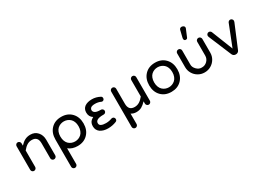

<svg xmlns="http://www.w3.org/2000/svg" viewBox="-27 -1771 4116 3027"><g transform="rotate(-30 2031.0 -257.5)"><path d="M535.2 -324.2V-40Q535.2 -21.5 521.5 -8.3Q507.8 4.9 488.8 4.9Q470.2 4.9 457 -8.3Q443.8 -21.5 443.8 -40V-314Q443.8 -436 334 -436Q286.1 -436 246.8 -411.6Q207.5 -387.2 169.9 -339.8V-40Q169.9 -21.5 156.2 -8.3Q142.6 4.9 124 4.9Q105.5 4.9 92.3 -8.3Q79.1 -21.5 79.1 -40V-469.2Q79.1 -487.8 92.3 -501.5Q105.5 -515.1 124 -515.1Q142.6 -515.1 156.2 -501.5Q169.9 -487.8 169.9 -469.2V-428.2Q210.9 -473.6 254.9 -496.8Q298.8 -520 356 -520Q437 -520 486.1 -464.1Q535.2 -408.2 535.2 -324.2Z M918 -520Q1032.7 -520 1103.3 -446.8Q1173.8 -373.5 1173.8 -254.9Q1173.8 -136.2 1103.3 -63.2Q1032.7 9.8 918 9.8Q818.4 9.8 752.9 -43.9V241.2Q752.9 259.8 739.3 272.9Q725.6 286.1 707 286.1Q688.5 286.1 675.3 272.9Q662.1 259.8 662.1 241.2V-254.9Q662.1 -374 731.9 -447Q801.8 -520 918 -520ZM918 -73.2Q949.2 -73.2 978 -84Q1006.8 -94.7 1030.8 -116.2Q1054.7 -137.7 1068.8 -173.8Q1083 -210 1083 -255.9Q1083 -301.8 1068.8 -337.4Q1054.7 -373 1030.8 -394.3Q1006.8 -415.5 978 -426.3Q949.2 -437 918 -437Q885.7 -437 856.9 -426.3Q828.1 -415.5 804.4 -394.3Q780.8 -373 766.8 -337.4Q752.9 -301.8 752.9 -255.9Q752.9 -209.5 766.8 -173.6Q780.8 -137.7 804.4 -116.2Q828.1 -94.7 856.9 -84Q885.7 -73.2 918 -73.2Z M1606.9 -102.1Q1625 -102.1 1637 -89.6Q1648.9 -77.1 1648.9 -59.1Q1648.9 -30.3 1621.6 -20Q1550.8 8.8 1471.7 8.8Q1388.7 8.8 1334 -27.8H1333Q1276.9 -68.4 1276.9 -139.2Q1276.9 -201.7 1313 -234.9Q1333 -253.4 1356 -265.1Q1294.9 -302.2 1294.9 -378.9Q1294.9 -446.3 1343.8 -482.9Q1394.5 -518.1 1475.6 -518.1Q1550.8 -518.1 1620.6 -481Q1641.6 -470.7 1641.6 -444.8Q1641.6 -427.7 1630.1 -416.3Q1618.7 -404.8 1601.6 -404.8Q1594.2 -404.8 1584 -409.2V-410.2Q1538.6 -431.2 1481.9 -431.2Q1452.6 -431.2 1432.1 -425.3Q1411.6 -419.4 1402.3 -409.7Q1393.1 -399.9 1389.4 -391.1Q1385.7 -382.3 1385.7 -373Q1385.7 -340.3 1416 -321.8Q1445.8 -303.2 1514.6 -303.2H1520Q1537.1 -303.2 1550 -290Q1563 -276.9 1563 -259.8Q1563 -241.7 1550 -228.8Q1537.1 -215.8 1520 -215.8H1507.8Q1434.6 -215.8 1399.9 -195.8Q1368.7 -177.7 1368.7 -143.1Q1368.7 -109.9 1397.9 -96.2Q1428.2 -80.1 1482.9 -80.1Q1542.5 -80.1 1588.9 -99.1Q1597.7 -102.1 1606.9 -102.1Z M2257.8 -470.2V-41Q2257.8 -22.5 2244.6 -8.8Q2231.4 4.9 2212.9 4.9Q2194.3 4.9 2180.7 -8.8Q2167 -22.5 2167 -41V-82Q2123 -35.2 2082.5 -12.7Q2042 9.8 1985.8 9.8Q1932.6 9.8 1892.6 -17.1V172.9Q1892.6 191.4 1878.9 204.6Q1865.2 217.8 1846.7 217.8Q1828.1 217.8 1814.9 204.6Q1801.8 191.4 1801.8 172.9V-470.2Q1801.8 -488.8 1815.4 -502Q1829.1 -515.1 1847.7 -515.1Q1866.2 -515.1 1879.4 -502Q1892.6 -488.8 1892.6 -470.2V-195.8Q1892.6 -74.2 2002.9 -74.2Q2050.8 -74.2 2090.3 -98.6Q2129.9 -123 2167 -169.9V-470.2Q2167 -488.8 2180.7 -502Q2194.3 -515.1 2212.9 -515.1Q2231.4 -515.1 2244.6 -502Q2257.8 -488.8 2257.8 -470.2Z M2625.5 9.8Q2509.8 9.8 2439.5 -63Q2369.1 -135.7 2369.1 -254.9Q2369.1 -374 2439.5 -447Q2509.8 -520 2625.5 -520Q2740.2 -520 2810.8 -446.8Q2881.3 -373.5 2881.3 -254.9Q2881.3 -136.2 2810.8 -63.2Q2740.2 9.8 2625.5 9.8ZM2625.5 -437Q2593.3 -437 2564.5 -426.3Q2535.6 -415.5 2512 -394.3Q2488.3 -373 2474.4 -337.4Q2460.4 -301.8 2460.4 -255.9Q2460.4 -210 2474.4 -174.1Q2488.3 -138.2 2512 -116.7Q2535.6 -95.2 2564.5 -84.2Q2593.3 -73.2 2625.5 -73.2Q2656.7 -73.2 2685.5 -84.2Q2714.4 -95.2 2738.3 -116.7Q2762.2 -138.2 2776.4 -174.1Q2790.5 -210 2790.5 -255.9Q2790.5 -301.8 2776.4 -337.4Q2762.2 -373 2738.3 -394.3Q2714.4 -415.5 2685.5 -426.3Q2656.7 -437 2625.5 -437Z M3461.4 -472.2V-220.2Q3461.4 -159.2 3430.9 -107.2Q3400.4 -55.2 3348.1 -24.7Q3295.9 5.9 3234.4 5.9H3229Q3168 5.9 3116 -24.7Q3064 -55.2 3033.7 -107.2Q3003.4 -159.2 3003.4 -220.2V-472.2Q3003.4 -490.7 3017.1 -503.9Q3030.8 -517.1 3049.3 -517.1Q3068.4 -517.1 3081.8 -504.2Q3095.2 -491.2 3095.2 -471.2V-469.2V-220.2Q3092.8 -168.5 3135.3 -125.2Q3177.7 -82 3229 -84Q3286.6 -82 3327.9 -122.8Q3369.1 -163.6 3369.1 -220.2V-472.2Q3369.1 -490.7 3382.8 -503.9Q3396.5 -517.1 3415 -517.1Q3433.6 -517.1 3447 -503.9Q3460.4 -490.7 3461.4 -472.2ZM3322.3 -759.8Q3322.3 -748.5 3318.4 -742.2L3263.2 -609.9Q3255.4 -588.9 3231 -588.9Q3228 -588.9 3218.3 -590.8Q3197.3 -598.1 3197.3 -625Q3197.3 -635.3 3198.2 -638.2L3230 -769Q3233.4 -784.2 3244.9 -792.5Q3256.3 -800.8 3272 -800.8Q3280.3 -800.8 3289.1 -797.9Q3322.3 -787.1 3322.3 -759.8Z M4036.6 -469.2Q4036.6 -461.4 4031.7 -448.2L3857.9 -32.2Q3851.1 -16.1 3835.7 -5.6Q3820.3 4.9 3802.7 4.9H3792.5Q3774.9 4.9 3759.8 -5.6Q3744.6 -16.1 3737.8 -32.2L3563.5 -448.2Q3558.6 -461.4 3558.6 -469.2Q3558.6 -487.8 3571.8 -501.5Q3585 -515.1 3603.5 -515.1Q3616.2 -515.1 3627.7 -507.6Q3639.2 -500 3644.5 -488.8L3797.9 -101.1L3950.7 -488.8Q3956.1 -500 3967.5 -507.6Q3979 -515.1 3991.7 -515.1Q4010.3 -515.1 4023.4 -501.5Q4036.6 -487.8 4036.6 -469.2Z"/></g></svg>

Font: Aka-Acid-Varela
Style: Regular
Weight: 400
Designer: Joe Prince, Avraham Cornfeld, Cyberella
Foundry: Joe Prince, Avraham Cornfeld, Cyberella
Version: Version 2.000; ttfautohint (v1.5.33-1714) -l 8 -r 50 -G 200 